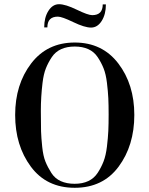

<svg xmlns="http://www.w3.org/2000/svg" viewBox="-20 -872 710 912"><path d="M543.5 -80.5Q469 20 335 20Q201 20 126.5 -80.5Q52 -181 52 -326Q52 -471 128 -570.5Q204 -670 335 -670Q466 -670 542 -570.5Q618 -471 618 -326Q618 -181 543.5 -80.5ZM182 -478Q174 -412 174 -345.5Q174 -279 175 -248.5Q176 -218 180.5 -174.5Q185 -131 196 -104Q207 -77 224 -50.5Q241 -24 269 -11.5Q297 1 334.5 1Q372 1 399.5 -12Q427 -25 444 -51Q461 -77 472 -105.5Q483 -134 488 -176Q493 -218 494.5 -250Q496 -282 496 -328Q496 -374 494.5 -405.5Q493 -437 488 -478.5Q483 -520 472 -547.5Q461 -575 444 -600.5Q427 -626 399.5 -638.5Q372 -651 335 -651Q298 -651 270.5 -638.5Q243 -626 226 -600.5Q209 -575 198 -547.5Q187 -520 182 -478ZM418 -800Q468 -800 468 -851H483Q483 -804 463 -772.5Q443 -741 412.5 -741Q382 -741 328 -767Q274 -793 255 -793Q205 -793 205 -742H190Q190 -789 210 -820.5Q230 -852 260.5 -852Q291 -852 344.5 -826Q398 -800 418 -800Z"/></svg>

Font: Elsie
Style: Regular
Weight: 400
Designer: Alejandro Inler
Foundry: Alejandro Inler
Version: 1.002